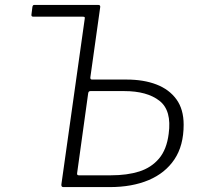

<svg xmlns="http://www.w3.org/2000/svg" viewBox="-20 -762 812 782"><path d="M238 0Q229 0 230 -11L325 -685Q326 -691 324.5 -692.5Q323 -694 317 -694H116Q107 -694 108 -702L112 -734Q113 -738 114.5 -740Q116 -742 121 -742H380Q390 -742 388 -732L348 -447Q347 -438 355 -438H495Q565 -438 617 -418Q669 -398 698.5 -357.5Q728 -317 728 -254Q728 -169 690.5 -113Q653 -57 585.5 -28.5Q518 0 427 0ZM301 -48H432Q498 -48 547 -63.5Q596 -79 627.5 -116Q659 -153 667 -217Q680 -312 629.5 -351.5Q579 -391 486 -391H348Q340 -391 339 -381L294 -56Q293 -48 301 -48Z"/></svg>

Font: Libre Franklin ExtraLight
Style: Italic
Weight: 250
Italic angle: -8°
Designer: Pablo Impallari, Rodrigo Fuenzalida, Nhung Nguyen
Foundry: Impallari Type
Version: Version 3.000